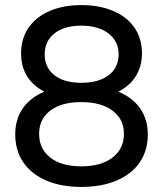

<svg xmlns="http://www.w3.org/2000/svg" viewBox="-20 -728 642 756"><path d="M532 -301C512 -329.7 483.3 -351.7 446 -367C476 -382.3 499 -402.8 515 -428.5C531 -454.2 539 -484 539 -518C539 -556.7 529.2 -590.3 509.5 -619C489.8 -647.7 461.8 -669.7 425.5 -685C389.2 -700.3 347.3 -708 300 -708C253.3 -708 212 -700.3 176 -685C140 -669.7 112.2 -647.7 92.5 -619C72.8 -590.3 63 -556.7 63 -518C63 -483.3 70.8 -453.3 86.5 -428C102.2 -402.7 125 -382.3 155 -367C117.7 -351.7 89.2 -329.7 69.5 -301C49.8 -272.3 40 -238 40 -198C40 -156 50.7 -119.5 72 -88.5C93.3 -57.5 123.5 -33.7 162.5 -17C201.5 -0.3 247.3 8 300 8C353.3 8 399.7 -0.3 439 -17C478.3 -33.7 508.7 -57.5 530 -88.5C551.3 -119.5 562 -156 562 -198C562 -238 552 -272.3 532 -301ZM194.5 -596.5C220.2 -616.8 255.3 -627 300 -627C344.7 -627 380.3 -616.8 407 -596.5C433.7 -576.2 447 -548.7 447 -514C447 -479.3 434 -452 408 -432C382 -412 346 -402 300 -402C254.7 -402 219.3 -412 194 -432C168.7 -452 156 -479.3 156 -514C156 -548.7 168.8 -576.2 194.5 -596.5ZM423 -107.5C393 -84.5 352 -73 300 -73C248 -73 207.3 -84.5 178 -107.5C148.7 -130.5 134 -161.7 134 -201C134 -239.7 148.7 -270.2 178 -292.5C207.3 -314.8 248 -326 300 -326C352 -326 393 -314.8 423 -292.5C453 -270.2 468 -239.7 468 -201C468 -161.7 453 -130.5 423 -107.5Z"/></svg>

Font: Rookery
Style: Regular
Weight: 400
Designer: Ryan Kimball / Julieta Ulanovsky
Foundry: Motorola Mobility LLC.
Version: Version 1.0